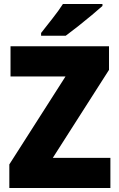

<svg xmlns="http://www.w3.org/2000/svg" viewBox="-20 -947 600 967"><path d="M536 0H27V-119L310 -562H33V-714H529V-595L246 -152H536ZM496 -917Q476 -899 442.5 -871Q409 -843 373 -814.5Q337 -786 311 -767H187V-781Q212 -813 244 -853.5Q276 -894 297 -927H496Z"/></svg>

Font: Noto Sans Gurmukhi SemiCondensed Black
Style: Regular
Weight: 900
Width: 4
Designer: Jelle Bosma - Monotype Design Team
Foundry: Monotype Imaging Inc.
Version: Version 2.004; ttfautohint (v1.8.4.7-5d5b)